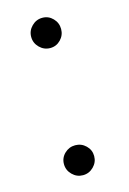

<svg xmlns="http://www.w3.org/2000/svg" viewBox="-86 -566 405 601"><g transform="rotate(-15 116.0 -265.5)"><path d="M112 -422Q92 -422 77.5 -436.5Q63 -451 63 -471Q63 -491 77.5 -505.5Q92 -520 112 -520Q132 -520 146 -505.5Q160 -491 160 -471Q160 -451 146 -436.5Q132 -422 112 -422ZM108 -11Q88 -11 73.5 -25.5Q59 -40 59 -60Q59 -80 73.5 -94Q88 -108 108 -108Q128 -108 142.5 -94Q157 -80 157 -60Q157 -40 142.5 -25.5Q128 -11 108 -11Z"/></g></svg>

Font: Bad Comic
Style: Regular
Weight: 400
Designer: GGBotNet
Foundry: f0n7
Version: 0.9